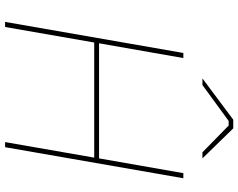

<svg xmlns="http://www.w3.org/2000/svg" viewBox="-111 -825 936 754"><g transform="rotate(90 357.0 -448.0)"><path d="M660 -700 602 -369H150L208 -700H188L66 0H86L147 -350H599L538 0H558L680 -700ZM288 -775H314L455 -878H473L578 -775H602L484 -896H450Z"/></g></svg>

Font: Fixel Display Thin
Style: Italic
Weight: 100
Italic angle: -10°
Designer: AlfaBravo + MacPaw
Foundry: Kyrylo Tkachov, Marchela Mozhyna, Serhii Makarenko, Maria Weinstein, Zakhar Kryvoshyya
Version: Version 1.210;Glyphs 3.2 (3217)